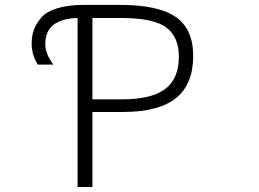

<svg xmlns="http://www.w3.org/2000/svg" viewBox="-20 -751 1040 772"><path d="M351.6 -678.7V-351.6H471.7Q588.9 -351.6 644 -393.1Q699.2 -434.6 699.2 -523.4Q699.2 -602.5 648.4 -640.6Q597.7 -678.7 464.8 -678.7ZM292 -678.7Q162.1 -674.8 162.1 -574.2Q162.1 -535.2 194.3 -491.2H131.8Q106.4 -533.2 107.4 -578.1Q107.4 -607.4 116.2 -631.3Q125 -655.3 145.5 -679.7Q166 -704.1 210.4 -717.8Q254.9 -731.4 318.4 -731.4H461.9Q617.2 -731.4 687 -682.6Q756.8 -633.8 756.8 -526.4Q756.8 -412.1 687.5 -356.4Q618.2 -300.8 474.6 -300.8H351.6V1H292Z"/></svg>

Font: Gen Shin Gothic Monospace Light
Style: Regular
Weight: 300
Designer: [Source Han Sans]
Ryoko NISHIZUKA  (kana & ideographs); Paul D. Hunt (Latin, Greek & Cyrillic); Wenlong ZHANG  (bopomofo
Version: Version 1.002.20150607